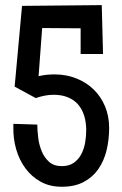

<svg xmlns="http://www.w3.org/2000/svg" viewBox="-20 -711 467 736"><path d="M398.4 -220.7Q398.4 -176.3 388.7 -135.5Q378.9 -94.7 357.4 -63.5Q335.9 -32.2 301.3 -13.7Q266.6 4.9 216.8 4.9Q170.4 4.9 135.5 -14.6Q100.6 -34.2 77.1 -66.2Q53.7 -98.1 42 -138.9Q30.3 -179.7 31.2 -222.7V-236.3L123 -233.4Q123 -210.4 126.5 -182.9Q129.9 -155.3 139.9 -131.1Q149.9 -106.9 168.2 -90.6Q186.5 -74.2 216.8 -74.2Q245.1 -74.2 263.2 -87.2Q281.2 -100.1 291.7 -120.1Q302.2 -140.1 306.4 -164.6Q310.5 -189 310.5 -211.9Q310.5 -242.2 302.7 -267.3Q294.9 -292.5 279.5 -310.3Q264.2 -328.1 240.5 -337.9Q216.8 -347.7 185.5 -347.7Q168 -347.7 150.6 -344.2Q133.3 -340.8 117.2 -335L36.1 -378.9L64.5 -688.5L370.1 -691.4L375 -503.9H289.1V-602.5L141.6 -603.5L127.9 -418.9Q143.6 -422.9 158.7 -424.3Q173.8 -425.8 189.5 -425.8Q233.9 -425.8 272.2 -410.6Q310.5 -395.5 338.6 -368.4Q366.7 -341.3 382.6 -303.5Q398.4 -265.6 398.4 -220.7Z"/></svg>

Font: Maiden Orange
Style: Regular
Weight: 400
Designer: Astigmatic (AOETI)
Foundry: Astigmatic (AOETI)
Version: Version 1.000